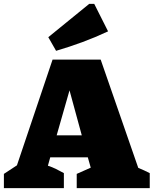

<svg xmlns="http://www.w3.org/2000/svg" viewBox="-54 -966 789 986"><path d="M656 -104Q671 -98 686 -91Q701 -84 715 -77V0H340V-73L412 -105L397 -158H204L192 -115Q214 -108 234 -98Q254 -88 274 -77V0H-34V-73L33 -117L216 -660H463ZM237 -271H366L303 -502ZM234 -705 194 -775 404 -946H430L501 -805Q435 -774 368.5 -749.5Q302 -725 234 -705Z"/></svg>

Font: Piazzolla SC Black
Style: Regular
Weight: 900
Designer: Juan Pablo del Peral
Foundry: Huerta Tipografica
Version: Version 1.330